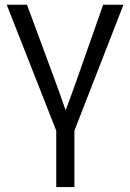

<svg xmlns="http://www.w3.org/2000/svg" viewBox="-20 -545 538 795"><path d="M7.8 -525.4H91.8L207 -213.9Q217.8 -185.5 251 -90.8H252.9Q259.8 -109.4 275.4 -151.9Q291 -194.3 296.9 -211.9L407.2 -525.4H491.2L288.1 -3.9V229.5H212.9V-3.9Z"/></svg>

Font: Gothic A1
Style: Regular
Weight: 400
Designer: HanYang I&C Co.,Ltd.
Foundry: HanYang I&C Co.,Ltd.
Version: Version 2.50